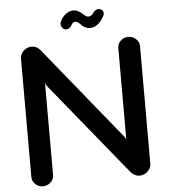

<svg xmlns="http://www.w3.org/2000/svg" viewBox="-65 -1063 997 1136"><g transform="rotate(-5 434.0 -494.5)"><path d="M80 -44V-748Q80 -774 100.5 -793.5Q121 -813 149 -813Q180 -813 201 -786L651 -232L659 -216V-761Q659 -785 678 -803Q697 -821 723 -821Q749 -821 768.5 -803Q788 -785 788 -761V-62Q788 -36 767 -16.5Q746 3 718 3Q704 3 690 -4.5Q676 -12 666 -24L217 -575L209 -592V-44Q209 -20 189.5 -2Q170 16 144 16Q118 16 99 -2Q80 -20 80 -44ZM560 -1000Q574 -1000 582.5 -992.5Q591 -985 591 -971Q591 -962 581 -947Q548 -893 503 -893Q473 -893 449 -919Q433 -937 417 -937Q403 -937 394 -918Q390 -909 381 -903Q372 -897 362 -897Q349 -897 340 -907.5Q331 -918 331 -932Q331 -938 334 -945Q346 -972 367.5 -988.5Q389 -1005 413 -1005Q440 -1005 469 -978Q486 -961 498 -961Q507 -961 515.5 -965.5Q524 -970 529 -979Q542 -1000 560 -1000Z"/></g></svg>

Font: Tsukimi Rounded
Style: Bold
Weight: 700
Designer: Takashi Funayama
Foundry: Takashi Funayama
Version: Version 1.032; ttfautohint (v1.8.3)